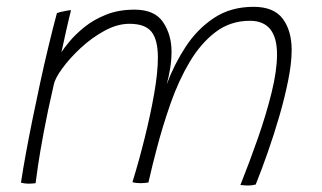

<svg xmlns="http://www.w3.org/2000/svg" viewBox="-20 -544 969 577"><path d="M43 5Q49 -35 58 -84Q67 -133 78 -187Q89 -241 101 -296.5Q113 -352 125.8 -405Q138.5 -458 151 -504.5Q154.5 -506 160.2 -507.5Q166 -509 172.2 -510.2Q178.5 -511.5 184.2 -512.5Q190 -513.5 193.5 -513.5Q191.5 -506 187.2 -488Q183 -470 178.2 -449Q173.5 -428 169.8 -410.5Q166 -393 164.5 -387Q172 -399 189.5 -420Q207 -441 234.2 -463Q261.5 -485 299 -500Q336.5 -515 384.5 -515Q445 -515 470.2 -477.2Q495.5 -439.5 495.5 -389Q495.5 -364.5 491.5 -339.2Q487.5 -314 481 -290.5Q503 -350 537.8 -403.2Q572.5 -456.5 623 -490Q673.5 -523.5 742 -523.5Q803 -523.5 829.8 -487.5Q856.5 -451.5 856.5 -394Q856.5 -354.5 846.2 -303.2Q836 -252 819.8 -196Q803.5 -140 784.8 -86.5Q766 -33 748.5 10.5Q743 12 737.2 12.8Q731.5 13.5 725.5 13.5Q721 13.5 714.8 13Q708.5 12.5 702.5 12Q729.5 -56 754.8 -128Q780 -200 796.2 -265.8Q812.5 -331.5 812.5 -380.5Q812.5 -481.5 731 -481.5Q672.5 -481.5 628 -447.8Q583.5 -414 550.2 -358.2Q517 -302.5 493 -234.2Q469 -166 451 -97Q444.5 -72.5 438 -46.2Q431.5 -20 426 4.5Q420.5 5 414.2 5.8Q408 6.5 403 6.5Q397.5 6.5 390.2 5.8Q383 5 378 3.5Q398 -61.5 415.2 -131Q432.5 -200.5 443.5 -263.5Q454.5 -326.5 454.5 -371Q454.5 -424 435.5 -448.2Q416.5 -472.5 369 -472.5Q332.5 -472.5 294 -451.5Q255.5 -430.5 222.2 -399.5Q189 -368.5 167 -338.2Q145 -308 141.5 -289Q123 -209 111.5 -147.2Q100 -85.5 94.2 -46.2Q88.5 -7 87 6.5Q83.5 7 77.2 7.5Q71 8 66.5 8Q60 8 54.2 7.2Q48.5 6.5 43 5Z"/></svg>

Font: Grandstander Thin Thin
Style: Italic
Weight: 250
Italic angle: -15°
Version: Version 1.200